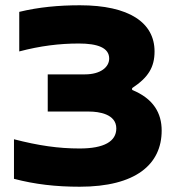

<svg xmlns="http://www.w3.org/2000/svg" viewBox="-20 -699 667 728"><path d="M318 -276C354 -276 421 -267 421 -212C421 -163 375 -136 282 -136C201 -136 126 -147 33 -171V-21C113 0 192 9 282 9C495 9 593 -76 593 -204C593 -270 562 -325 481 -358V-365C542 -405 566 -444 566 -504C566 -613 470 -679 283 -679C203 -679 127 -672 53 -654V-504C133 -525 205 -534 279 -534C350 -534 394 -518 394 -477C394 -445 362 -417 302 -417H161V-276Z"/></svg>

Font: LT Wave Alt Black
Style: Regular
Weight: 900
Designer: Daniel Lyons
Version: Version 2.5 (Glyphs App)